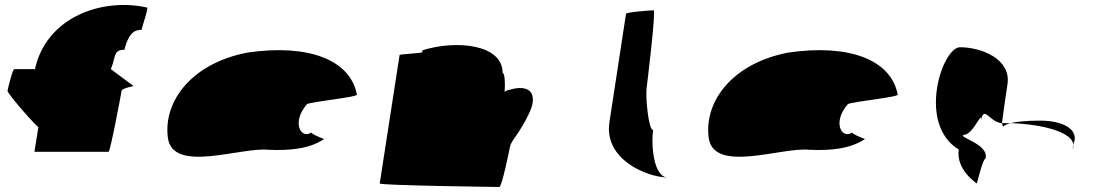

<svg xmlns="http://www.w3.org/2000/svg" viewBox="-20 -744 4440 764"><path d="M10 -383C8 -372 132 -232 133 -239L117 -140H412C419 -140 462 -372 464 -383C466 -394 519 -402 511 -402L421 -469C441 -514 429 -546 475 -546C493 -618 520 -626 543 -625C545 -636 572 -714 565 -714C387 -754 165 -677 119 -469H37C30 -469 12 -394 10 -383Z M648 -196C667 -52 940 -160 1048 -148C1133 -144 1213 -152 1270 -191C1262 -193 1216 -212 1219 -217C1178 -188 1138 -257 1202 -330C1224 -340 1408 -358 1400 -368C1374 -506 1207 -570 966 -535C743 -493 629 -341 648 -196ZM1219 -217C1219 -217 1219 -218 1219 -218C1219 -218 1219 -217 1219 -217ZM1271 -192 1270 -191C1272 -191 1272 -191 1271 -190Z M1491 -14C1490 -6 1957 0 1967 0C1977 0 2008 -152 2009 -159C2013 -184 2045 -209 2084 -290C2124 -371 2089 -412 2005 -386C1999 -386 1994 -383 1988 -378C1991 -416 1988 -454 1980 -454C1980 -568 1796 -586 1661 -544L1660 -536C1658 -532 1571 -529 1570 -525Z M2405 -258C2382 -108 2557 -38 2637 -38C2581 -38 2570 -167 2579 -226C2560 -227 2548 -361 2553 -394C2554 -401 2591 -703 2581 -703C2571 -703 2472 -696 2471 -689Z M2800 -196C2819 -52 3092 -160 3200 -148C3285 -144 3365 -152 3422 -191C3414 -193 3368 -212 3371 -217C3330 -188 3290 -257 3354 -330C3376 -340 3560 -358 3552 -368C3526 -506 3359 -570 3118 -535C2895 -493 2781 -341 2800 -196ZM3371 -217C3371 -217 3371 -218 3371 -218C3371 -218 3371 -217 3371 -217ZM3423 -192 3422 -191C3424 -191 3424 -191 3423 -190Z M3795 -149C3783 -68 3867 -14 3867 -14C3866 -6 3890 -112 3901 -112C3920 -171 3782 -200 3817 -208C3853 -208 3891 -314 3883 -261C3894 -331 3918 -256 3967 -254C3971 -281 3979 -346 3989 -409C4004 -510 3884 -556 3800 -556C3729 -556 3628 -250 3795 -149ZM3967 -254C3968 -246 3971 -242 3973 -241C3972 -237 3971 -246 4001 -254ZM4001 -254C4022 -259 4057 -264 4119 -264C4211 -264 4277 -228 4251 -170L4248 -149C4275 -215 4130 -250 4001 -254Z"/></svg>

Font: Ampere
Style: UltExtIta
Weight: 400
Version: Version 1